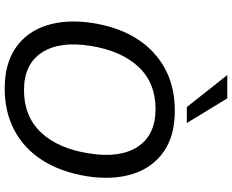

<svg xmlns="http://www.w3.org/2000/svg" viewBox="-105 -872 986 816"><g transform="rotate(90 388.0 -464.0)"><path d="M78 -366Q105 -532 203 -623Q301 -714 451 -714Q557 -714 625 -666.5Q693 -619 719.5 -534.5Q746 -450 729 -340Q711 -229 661 -151Q611 -73 533.5 -32Q456 9 356 9Q250 9 182 -38.5Q114 -86 87.5 -170.5Q61 -255 78 -366ZM175 -356Q154 -224 203.5 -148.5Q253 -73 363 -73Q475 -73 543.5 -146Q612 -219 632 -350Q653 -481 603.5 -556.5Q554 -632 443 -632Q332 -632 264 -559.5Q196 -487 175 -356ZM435 -765 299 -937H398L503 -765Z"/></g></svg>

Font: Mulish Medium
Style: Italic
Weight: 500
Italic angle: -9°
Designer: Vernon Adams
Foundry: Vernon Adams
Version: Version 3.603; ttfautohint (v1.8.3)